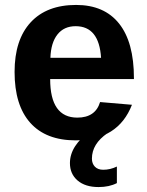

<svg xmlns="http://www.w3.org/2000/svg" viewBox="-20 -558 596 777"><path d="M286 10Q166 10 102.5 -61Q39 -132 39 -267Q39 -397 104 -467.5Q169 -538 288 -538Q402 -538 462 -462.5Q522 -387 522 -242V-238H183Q183 -82 293 -82Q366 -82 385 -145L514 -134Q458 10 286 10ZM286 -452Q239 -452 212.5 -418.5Q186 -385 184 -324H389Q381 -452 286 -452ZM379 199Q325 199 294 172.5Q263 146 263 102Q263 66 284.5 33Q306 0 340 -19H415Q352 24 352 84Q352 104 364 116.5Q376 129 398 129Q426 129 453 116V183Q422 199 379 199Z"/></svg>

Font: Libra Sans
Style: Bold
Weight: 700
Foundry: Context Ltd
Version: Version 1.000